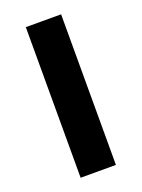

<svg xmlns="http://www.w3.org/2000/svg" viewBox="-111 -600 483 654"><g transform="rotate(-20 130.5 -273.0)"><path d="M66.4 0V-545.9H194.3V0Z"/></g></svg>

Font: Inter Semi Bold
Style: Regular
Weight: 600
Designer: Rasmus Andersson
Foundry: rsms
Version: Version 4.000;git-e0f93cc